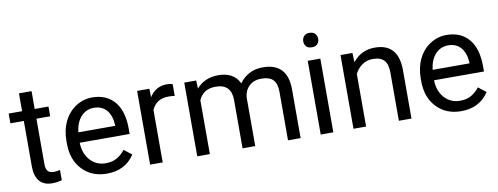

<svg xmlns="http://www.w3.org/2000/svg" viewBox="-61 -1033 3518 1355"><g transform="rotate(-10 1698.0 -356.0)"><path d="M190.9 -656.2V-528.3H289.6V-458.5H190.9V-130.9Q190.9 -99.1 204.1 -83.3Q217.3 -67.4 249 -67.4Q264.6 -67.4 292 -73.2V0Q256.3 9.8 222.7 9.8Q162.1 9.8 131.3 -26.9Q100.6 -63.5 100.6 -130.9V-458.5H4.4V-528.3H100.6V-656.2Z M614.3 9.8Q506.8 9.8 439.5 -60.8Q372.1 -131.3 372.1 -249.5V-266.1Q372.1 -344.7 402.1 -406.5Q432.1 -468.3 486.1 -503.2Q540 -538.1 603 -538.1Q706.1 -538.1 763.2 -470.2Q820.3 -402.3 820.3 -275.9V-238.3H462.4Q464.4 -160.2 508.1 -112.1Q551.8 -64 619.1 -64Q667 -64 700.2 -83.5Q733.4 -103 758.3 -135.3L813.5 -92.3Q747.1 9.8 614.3 9.8ZM603 -463.9Q548.3 -463.9 511.2 -424.1Q474.1 -384.3 465.3 -312.5H730V-319.3Q726.1 -388.2 692.9 -426Q659.7 -463.9 603 -463.9Z M1180.2 -447.3Q1159.7 -450.7 1135.7 -450.7Q1046.9 -450.7 1015.1 -375V0H924.8V-528.3H1012.7L1014.2 -467.3Q1058.6 -538.1 1140.1 -538.1Q1166.5 -538.1 1180.2 -531.2Z M1348.1 -528.3 1350.6 -469.7Q1408.7 -538.1 1507.3 -538.1Q1618.2 -538.1 1658.2 -453.1Q1684.6 -491.2 1726.8 -514.6Q1769 -538.1 1826.7 -538.1Q2000.5 -538.1 2003.4 -354V0H1913.1V-348.6Q1913.1 -405.3 1887.2 -433.3Q1861.3 -461.4 1800.3 -461.4Q1750 -461.4 1716.8 -431.4Q1683.6 -401.4 1678.2 -350.6V0H1587.4V-346.2Q1587.4 -461.4 1474.6 -461.4Q1385.7 -461.4 1353 -385.7V0H1262.7V-528.3Z M2237.8 0H2147.5V-528.3H2237.8ZM2140.1 -668.5Q2140.1 -690.4 2153.6 -705.6Q2167 -720.7 2193.4 -720.7Q2219.7 -720.7 2233.4 -705.6Q2247.1 -690.4 2247.1 -668.5Q2247.1 -646.5 2233.4 -631.8Q2219.7 -617.2 2193.4 -617.2Q2167 -617.2 2153.6 -631.8Q2140.1 -646.5 2140.1 -668.5Z M2467.8 -528.3 2470.7 -461.9Q2531.2 -538.1 2628.9 -538.1Q2796.4 -538.1 2797.9 -349.1V0H2707.5V-349.6Q2707 -406.7 2681.4 -434.1Q2655.8 -461.4 2601.6 -461.4Q2557.6 -461.4 2524.4 -438Q2491.2 -414.6 2472.7 -376.5V0H2382.3V-528.3Z M3153.3 9.8Q3045.9 9.8 2978.5 -60.8Q2911.1 -131.3 2911.1 -249.5V-266.1Q2911.1 -344.7 2941.2 -406.5Q2971.2 -468.3 3025.1 -503.2Q3079.1 -538.1 3142.1 -538.1Q3245.1 -538.1 3302.2 -470.2Q3359.4 -402.3 3359.4 -275.9V-238.3H3001.5Q3003.4 -160.2 3047.1 -112.1Q3090.8 -64 3158.2 -64Q3206.1 -64 3239.3 -83.5Q3272.5 -103 3297.4 -135.3L3352.5 -92.3Q3286.1 9.8 3153.3 9.8ZM3142.1 -463.9Q3087.4 -463.9 3050.3 -424.1Q3013.2 -384.3 3004.4 -312.5H3269V-319.3Q3265.1 -388.2 3231.9 -426Q3198.7 -463.9 3142.1 -463.9Z"/></g></svg>

Font: Vazir
Style: Regular
Weight: 400
Designer: Saber Rastikerdar
Foundry: Saber Rastikerdar
Version: Version 30.0.0